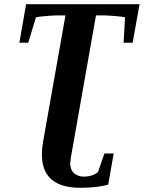

<svg xmlns="http://www.w3.org/2000/svg" viewBox="-20 -675 683 912"><path d="M314 96H313Q313 130 331 147Q350 164 378 164Q399 164 417 158Q435 152 446 141L476 54H520L494 202Q442 217 362 217Q179 217 179 59Q179 30 185 -4L291 -602H261Q234 -602 200 -599Q166 -596 151 -593L114 -472H72L104 -655H643L610 -472H567L574 -593Q561 -596 524 -599Q488 -602 465 -602H436L317 71Z"/></svg>

Font: Libra Serif Modern
Style: Bold Italic
Weight: 700
Italic angle: -12°
Designer: Stefan Peev, Context Ltd
Foundry: Stefan Peev, Context Ltd
Version: Version 1.000